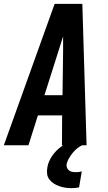

<svg xmlns="http://www.w3.org/2000/svg" viewBox="-41 -755 561 998"><path d="M-21 0 243 -735H387L409 0H281L282 -155H156L107 0ZM190 -260H284L287 -490Q287 -509 287 -528Q287 -547 287 -566Q281 -547 275 -528Q269 -509 263 -490ZM331 223Q314 223 298 220.5Q282 218 266.5 212.5Q251 207 238 198.5Q225 190 215.5 177.5Q206 165 204 149Q202 133 205 116Q210 85 229 57Q248 29 274.5 9Q301 -11 331.5 -23.5Q362 -36 392 -40L386 0Q371 7 358 18Q345 29 335 42Q325 55 316.5 69.5Q308 84 305 99Q304 109 307.5 117.5Q311 126 318.5 131.5Q326 137 335.5 138.5Q345 140 355 140Q362 140 369 139Q376 138 384 136L370 219Q360 221 350.5 222Q341 223 331 223Z"/></svg>

Font: Iosevka Extrabold
Style: Italic
Weight: 800
Italic angle: -9°
Monospace: yes
Designer: Belleve Invis
Foundry: Belleve Invis
Version: Version 32.5.0; ttfautohint (v1.8.4)